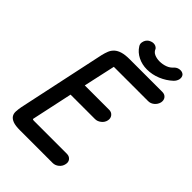

<svg xmlns="http://www.w3.org/2000/svg" viewBox="-257 -986 1089 1089"><g transform="rotate(45 287.5 -441.5)"><path d="M403 -835Q427 -835 449.5 -843Q472 -851 488 -870Q503 -884 523 -884Q538 -884 548 -875Q559 -863 555 -843Q551 -827 538 -814Q507 -785 467 -768.5Q427 -752 385 -752Q346 -752 313 -768.5Q280 -785 262 -814Q253 -827 257 -843Q261 -863 278 -875Q294 -884 307 -884Q326 -884 337 -870Q344 -851 362.5 -843Q381 -835 403 -835ZM537 -724Q557 -724 567.5 -710.5Q578 -697 574 -677Q569 -657 553 -643.5Q537 -630 517 -630H242L200 -439H396Q415 -439 426 -425Q437 -411 433 -392Q429 -372 412 -358.5Q395 -345 376 -345H180L127 -98Q127 -96 129 -94.5Q131 -93 140 -93H402Q422 -93 433 -79.5Q444 -66 439 -46Q435 -26 418.5 -12.5Q402 1 382 1H120Q83 1 63.5 -6.5Q44 -14 35.5 -27Q27 -40 28 -58.5Q29 -77 33 -98L146 -628Q151 -649 158 -666.5Q165 -684 179 -697Q193 -710 216 -717Q239 -724 275 -724Z"/></g></svg>

Font: VDS
Style: Italic
Weight: 400
Designer: artmaker
Foundry: artmaker
Version: Version 1.000 2009 initial release